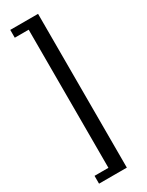

<svg xmlns="http://www.w3.org/2000/svg" viewBox="-230 -772 732 957"><g transform="rotate(-30 135.5 -293.5)"><path d="M188 149H28V104H108V-691H28V-736H188Z"/></g></svg>

Font: Brawler
Style: Regular
Weight: 400
Designer: Oleg Frolov, Haley Fiege
Foundry: Oleg Frolov, Haley Fiege
Version: Version 1.101; ttfautohint (v1.8.3)